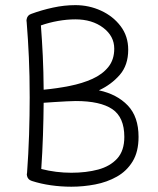

<svg xmlns="http://www.w3.org/2000/svg" viewBox="-20 -705 615 745"><path d="M517.6 -173.8Q517.6 -116.2 494.6 -78.6Q471.7 -41 433.3 -19.5Q395 2 349.1 10.7Q303.2 19.5 256.8 19.5Q216.8 19.5 177.5 13.9Q138.2 8.3 103.5 -2.9L102.5 -3.4Q88.4 -7.8 85 -22Q83 -28.3 85 -34.7Q90.3 -106 92.8 -182.4Q95.2 -258.8 95.2 -327.6Q95.2 -413.1 92 -482.9Q88.9 -552.7 83.5 -619.1Q82 -625 83.5 -630.9Q86.4 -646.5 102.1 -651.4Q141.6 -666 185.5 -675.5Q229.5 -685.1 272.5 -685.1Q325.2 -685.1 372.1 -663.6Q418.9 -642.1 448.2 -603.3Q477.5 -564.5 477.5 -512.2Q477.5 -452.1 444.6 -414.3Q411.6 -376.5 363.8 -354.5Q434.1 -339.4 475.8 -295.7Q517.6 -252 517.6 -173.8ZM272.5 -629.9Q240.2 -629.9 205.6 -623.8Q170.9 -617.7 138.7 -606.4Q143.1 -549.3 146 -488.8Q148.9 -428.2 149.4 -356.9Q201.7 -361.8 250.5 -371.6Q299.3 -381.3 338.4 -398.9Q377.4 -416.5 400.4 -445.1Q423.3 -473.6 423.3 -516.1Q423.3 -564.9 380.4 -597.4Q337.4 -629.9 272.5 -629.9ZM273.9 -313Q260.7 -313 238.5 -311.8Q216.3 -310.5 192.1 -309.1Q168 -307.6 149.4 -306.2Q148.9 -245.6 146.7 -179.2Q144.5 -112.8 140.1 -49.3Q197.3 -34.7 256.8 -34.7Q314.5 -34.7 360.8 -47.1Q407.2 -59.6 434.8 -89.8Q462.4 -120.1 462.4 -173.8Q462.4 -250 415.8 -281.5Q369.1 -313 273.9 -313Z"/></svg>

Font: Mikhak-DS1-FD Light
Style: Regular
Weight: 300
Designer: Amin Abedi
Version: Version 3.2